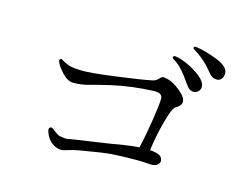

<svg xmlns="http://www.w3.org/2000/svg" viewBox="-93 -955 1187 948"><g transform="rotate(15 500.0 -480.5)"><path d="M714 -741Q738 -738 775 -722Q810 -707 846 -679Q878 -653 878 -629Q878 -614 868 -604.5Q858 -595 845 -595Q830 -595 820.5 -603Q811 -611 794 -636Q777 -661 762 -678Q736 -710 709 -724Q699 -729 702 -735.5Q705 -742 714 -741ZM801 -812Q850 -805 911 -781Q972 -757 972 -722Q972 -705 963 -694Q954 -683 941 -683Q924 -683 914 -690Q904 -697 887 -718Q870 -739 852 -755Q824 -780 796 -796Q787 -802 789 -807.5Q791 -813 801 -812ZM749 -602Q847 -535 779 -498Q763 -489 742.5 -413.5Q722 -338 712 -261Q742 -259 757.5 -252Q773 -245 777 -229Q781 -213 766 -202Q751 -191 726 -194Q666 -200 532 -193Q486 -189 372 -169Q350 -165 329.5 -159Q309 -153 300.5 -150.5Q292 -148 281 -149Q270 -150 256 -156Q217 -174 202 -223Q199 -234 205.5 -240.5Q212 -247 225 -237Q226 -237 227 -235Q234 -230 237.5 -227Q241 -224 250 -218.5Q259 -213 266.5 -212Q274 -211 287.5 -209Q301 -207 314 -211Q361 -219 436.5 -229.5Q512 -240 580 -252Q625 -259 658 -261Q674 -330 686.5 -411.5Q699 -493 699 -520Q699 -550 655 -548Q543 -544 438 -520Q407 -513 376.5 -505Q346 -497 331.5 -493Q317 -489 298 -486.5Q279 -484 258 -484Q231 -484 202.5 -514Q174 -544 166 -565Q162 -575 166.5 -580Q171 -585 178 -580Q205 -564 225 -559Q245 -554 282 -553Q329 -552 456 -569Q583 -586 630 -596Q648 -599 657.5 -608Q667 -617 673 -622.5Q679 -628 693 -625Q723 -620 749 -602Z"/></g></svg>

Font: TsukuhouMincho
Style: Regular
Weight: 400
Designer: Iose
Foundry: Typographish
Version: Version 1.001; ttfautohint (v1.8.3)